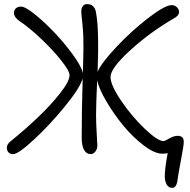

<svg xmlns="http://www.w3.org/2000/svg" viewBox="-20 -703 923 933"><path d="M43.9 45.9Q28.3 45.9 20.8 36.9Q13.2 27.8 13.2 14.2Q13.2 -2 32.2 -17.1Q101.6 -73.2 163.6 -132.1Q225.6 -190.9 271.7 -249.3Q317.9 -307.6 317.9 -337.9Q317.9 -358.4 277.1 -409.7Q236.3 -460.9 178.7 -515.4Q121.1 -569.8 74.2 -601.1Q47.9 -619.1 47.9 -641.1Q47.9 -653.8 57.1 -662.4Q66.4 -670.9 83 -670.9Q103 -670.9 150.1 -632.8Q197.3 -594.7 245.8 -543.5Q294.4 -492.2 335 -436.3Q375.5 -380.4 382.8 -348.1Q382.8 -375 383.8 -386.2Q386.7 -482.9 384.8 -525.6Q382.8 -568.4 378.9 -602.5Q375 -636.7 375 -647Q375 -662.1 382.1 -672.6Q389.2 -683.1 401.9 -683.1Q421.9 -683.1 432.6 -672.4Q443.4 -661.6 445.8 -645Q445.8 -644.5 447.3 -636.7Q448.7 -628.9 449.5 -623.5Q450.2 -618.2 451.7 -605Q453.1 -591.8 454.1 -579.3Q455.1 -566.9 455.8 -546.1Q456.5 -525.4 456.8 -502.9Q457 -480.5 456.8 -449.5Q456.5 -418.5 455.1 -383.8Q455.1 -378.9 454.6 -368.9Q454.1 -358.9 454.1 -354Q472.2 -397 546.1 -475.3Q620.1 -553.7 700.9 -616Q781.7 -678.2 814.9 -678.2Q828.6 -678.2 839.4 -668.2Q850.1 -658.2 850.1 -644Q850.1 -627.4 825.2 -613.8Q710.4 -547.4 613.8 -459.5Q517.1 -371.6 517.1 -329.1Q517.1 -289.1 569.1 -212.9Q621.1 -136.7 683.8 -76.9Q746.6 -17.1 775.9 -17.1Q779.3 -17.1 802.2 -30Q825.2 -43 842.8 -43Q873 -43 873 -14.2Q873 3.9 859.9 72Q846.7 140.1 842.8 170.9Q837.9 210 816.9 210Q799.3 210 790 193.6Q780.8 177.2 780.8 153.8Q780.8 115.2 794.9 41Q786.1 43.9 769 43.9Q731.4 43.9 678.7 3.9Q626 -36.1 579.8 -92Q533.7 -147.9 497.6 -209.2Q461.4 -270.5 452.1 -312Q446.8 -194.8 446.8 -142.1Q446.8 -106 450 -53.5Q453.1 -1 453.1 3.9Q453.1 21 443.4 33.4Q433.6 45.9 419.9 45.9Q399.9 45.9 388.4 25.4Q377 4.9 377 -35.2Q377 -167 381.8 -321.8Q369.1 -276.4 295.9 -186.5Q222.7 -96.7 145.8 -25.4Q68.8 45.9 43.9 45.9Z"/></svg>

Font: Shantell Sans Bouncy
Style: Regular
Weight: 300
Designer: Stephen Nixon, Anya Danilova, Shantell Martin
Foundry: Arrow Type
Version: Version 1.006;[9816181b4]